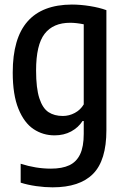

<svg xmlns="http://www.w3.org/2000/svg" viewBox="-20 -572 534 822"><path d="M68.5 210V129Q133.5 150 198 150Q246 150 276.8 135.5Q307.5 121 323 88.5Q338.5 56 338.5 1V-54H333.5Q315.5 -26 284.5 -9.2Q253.5 7.5 213.5 7.5Q164 7.5 123.8 -19.2Q83.5 -46 59 -106Q34.5 -166 34.5 -261.5Q34.5 -408 97.8 -480Q161 -552 287.5 -552.5Q324.5 -552.5 365 -546Q405.5 -539.5 435.5 -528.5V-14.5Q435.5 114.5 378.5 172.2Q321.5 230 205 230Q172 230 135 224.8Q98 219.5 68.5 210ZM338.5 -125V-468Q306 -474.5 280.5 -474.5Q207.5 -474.5 171 -427.2Q134.5 -380 134.5 -270.5Q134.5 -194 148.5 -151.2Q162.5 -108.5 187.5 -92Q212.5 -75.5 249 -75.5Q276 -75.5 300.2 -88.5Q324.5 -101.5 338.5 -125Z"/></svg>

Font: Encode Sans Condensed Medium
Style: Regular
Weight: 500
Width: 3
Designer: Multiple Designers
Foundry: Impallari Type
Version: Version 2.000